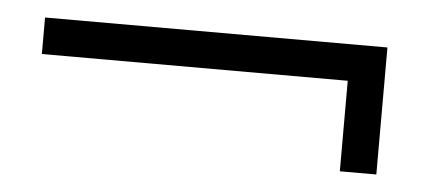

<svg xmlns="http://www.w3.org/2000/svg" viewBox="-28 -431 576 262"><g transform="rotate(5 259.5 -300.0)"><path d="M494 -213H444V-337H25V-387H494Z"/></g></svg>

Font: Moniqa Black
Style: Regular
Weight: 900
Designer: Rajesh Rajput
Foundry: Rajesh Rajput
Version: Version 1.000